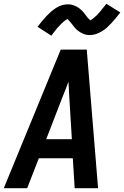

<svg xmlns="http://www.w3.org/2000/svg" viewBox="-26 -998 658 1018"><path d="M-6 0 296 -735H434L494 0H370L360 -159H180L118 0ZM355 -260 341 -490Q340 -509 339 -527.5Q338 -546 337 -565Q330 -546 323 -527.5Q316 -509 308 -490L219 -260ZM246 -809 173 -856Q186 -873 198 -887.5Q210 -902 221.5 -914Q233 -926 244.5 -936Q256 -946 270.5 -955.5Q285 -965 301 -970Q317 -975 333 -975Q339 -975 345 -974.5Q351 -974 356 -972.5Q361 -971 366.5 -969Q372 -967 377 -964.5Q382 -962 386 -959.5Q390 -957 395 -953.5Q400 -950 404 -946Q408 -942 412 -938Q416 -934 419 -930Q422 -926 425 -922Q428 -918 432 -913Q436 -908 439.5 -903.5Q443 -899 446.5 -896.5Q450 -894 452 -890Q454 -891 458.5 -893.5Q463 -896 467.5 -900Q472 -904 475 -906.5Q478 -909 481 -911.5Q484 -914 487 -917Q490 -920 493 -923.5Q496 -927 499.5 -930.5Q503 -934 506.5 -938.5Q510 -943 513.5 -947.5Q517 -952 521 -957Q525 -962 529.5 -967Q534 -972 538 -978L612 -932Q598 -914 586 -899.5Q574 -885 562.5 -873Q551 -861 540 -851Q529 -841 514 -832Q499 -823 483 -817.5Q467 -812 451 -812Q446 -812 441 -812.5Q436 -813 431 -814Q426 -815 421.5 -816.5Q417 -818 412.5 -820Q408 -822 403.5 -824.5Q399 -827 395.5 -829.5Q392 -832 388 -835Q384 -838 380 -841.5Q376 -845 373 -848.5Q370 -852 367 -855.5Q364 -859 361.5 -862.5Q359 -866 356.5 -869Q354 -872 350 -877Q346 -882 343 -885.5Q340 -889 336.5 -892.5Q333 -896 332 -897Q330 -896 325.5 -893.5Q321 -891 316.5 -887.5Q312 -884 309 -881Q306 -878 303 -875.5Q300 -873 297 -870Q294 -867 291 -863.5Q288 -860 284.5 -856.5Q281 -853 277.5 -849Q274 -845 270.5 -840.5Q267 -836 263 -831Q259 -826 255 -820.5Q251 -815 246 -809Z"/></svg>

Font: Iosevka SS04 Extended Oblique
Style: Bold
Weight: 700
Width: 7
Italic angle: -9°
Monospace: yes
Designer: Belleve Invis
Foundry: Belleve Invis
Version: Version 19.0.0; ttfautohint (v1.8.4)